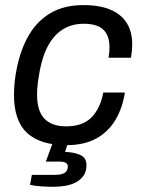

<svg xmlns="http://www.w3.org/2000/svg" viewBox="-20 -558 559 754"><path d="M241.2 12Q138.6 12 86.7 -35.6Q34.9 -83.2 34.9 -185.3Q34.9 -210.7 37.7 -237.3Q40.5 -263.8 46.1 -290.5Q61.5 -366.4 94.3 -421.6Q127 -476.8 179.8 -507.4Q232.6 -538 307.3 -538Q372.6 -538 415 -519.5Q457.5 -500.9 478.3 -466.7Q499.2 -432.5 499.2 -384.1Q499.2 -371.7 498 -358.4Q496.7 -345.1 494.3 -331.3H406.2Q408.1 -342.4 409.1 -352.6Q410 -362.8 410 -372.5Q410 -417.9 386.1 -441.3Q362.2 -464.7 308 -464.7Q264.6 -464.7 229.8 -444.5Q195.1 -424.2 171.1 -382.6Q147.2 -341 135.4 -276.4Q131.5 -254.3 129.2 -238Q127 -221.7 126.2 -209.5Q125.5 -197.4 125.5 -186.9Q125.5 -121.7 154.7 -91.8Q184 -61.8 239.1 -61.8Q305.9 -61.8 340.3 -98Q374.7 -134.2 385.5 -194.7H470.4Q461.3 -134.2 433.5 -87.4Q405.8 -40.7 358.4 -14.3Q311 12 241.2 12ZM188.3 175.6Q165.6 175.6 140.9 173.8Q116.2 172 97.9 168L105.1 128.7H196.5Q221.8 128.7 234.1 120.6Q246.4 112.5 246.4 95.5Q246.4 86.5 238.4 81.5Q230.4 76.5 210.8 76.5H159.9L192.2 -11H251.3L235.5 38.6Q270.9 39.7 295.3 50.6Q319.6 61.5 319.6 90Q319.6 115.3 308 131.9Q296.4 148.6 277.5 158.3Q258.6 168.1 235.3 171.8Q211.9 175.6 188.3 175.6Z"/></svg>

Font: Archivo Variable SemiBold
Style: Italic
Weight: 600
Italic angle: -10°
Designer: Hector Gatti
Foundry: Omnibus-Type
Version: Version 2.001